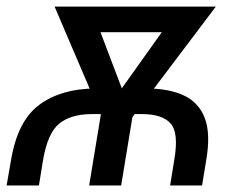

<svg xmlns="http://www.w3.org/2000/svg" viewBox="-27 -566 722 586"><path d="M91.8 0H-6.8L6.8 -78.1Q26.9 -197.8 93.5 -246.6Q160.2 -295.4 263.7 -295.9H420.9Q489.3 -295.9 534.7 -274.4Q580.1 -252.9 598.1 -205.3Q616.2 -157.7 602.5 -78.1L589.8 0H492.2L504.9 -78.1Q519 -160.2 494.1 -188.7Q469.2 -217.3 408.2 -217.8H251Q189 -217.3 153.8 -188.7Q118.7 -160.2 104.5 -78.1ZM558.6 -545.9 545.9 -467.8H211.9L225.6 -545.9ZM304.7 -240.2 522.5 -545.9H631.8L373 -203.1H314.5ZM250 -545.9 367.2 -237.3 344.7 -203.1H286.1L139.6 -545.9ZM389.6 -284.2 342.8 0H245.1L292 -284.2Z"/></svg>

Font: Inter Tight
Style: Italic
Weight: 400
Italic angle: -9.39999°
Designer: Rasmus Andersson
Foundry: rsms
Version: Version 3.002